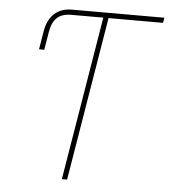

<svg xmlns="http://www.w3.org/2000/svg" viewBox="-52 -775 726 823"><g transform="rotate(5 311.0 -364.0)"><path d="M98.6 -545.9 111.8 -625Q120.1 -674.8 149.2 -701.2Q178.2 -727.5 224.6 -727.5H278.3L274.4 -705.1H222.7Q184.1 -705.1 162.6 -685.5Q141.1 -666 134.3 -625L121.1 -545.9ZM274.4 -705.1 278.3 -727.5H622.1L618.2 -705.1H383.8L267.1 0H244.6L361.3 -705.1Z"/></g></svg>

Font: Inter 17pt Thin
Style: Italic
Weight: 250
Italic angle: -9.3988°
Version: Version 4.001;git-66647c0bb